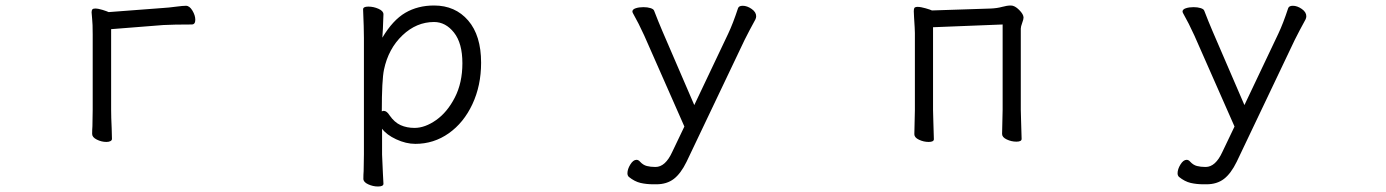

<svg xmlns="http://www.w3.org/2000/svg" viewBox="-20 -506 5040 698"><path d="M315 -437 313 -461Q313 -468 315.5 -471.5Q318 -475 326 -475Q337 -475 353 -470Q369 -465 375 -462L573 -477Q592 -478 622 -482Q645 -485 656 -485Q669 -485 679.5 -467.5Q690 -450 690 -434Q690 -417 677 -417Q611 -417 574 -415L384 -400V-107Q384 -81 386 -39L387 -1Q387 4 381.5 7Q376 10 367 10Q349 10 332 1.5Q315 -7 315 -19Q315 -35 316 -47L317 -108V-380Q317 -421 315 -437Z M1300 -472Q1300 -482 1319 -482Q1338 -482 1356 -474Q1374 -466 1374 -454L1372 -402L1370 -369Q1408 -433 1453.5 -459.5Q1499 -486 1558 -486Q1635 -486 1682 -431.5Q1729 -377 1729 -278Q1729 -195 1697.5 -127.5Q1666 -60 1611.5 -21.5Q1557 17 1490 17Q1456 17 1420.5 0.5Q1385 -16 1369 -38V56Q1369 61 1372 124Q1374 154 1374 162Q1374 172 1354 172Q1336 172 1318.5 164Q1301 156 1301 144Q1301 128 1302 116L1303 55V-368Q1303 -403 1300 -472ZM1375 -103Q1386 -103 1396 -87Q1414 -61 1436.5 -51Q1459 -41 1487 -41Q1525 -41 1565.5 -69.5Q1606 -98 1633.5 -151.5Q1661 -205 1661 -276Q1661 -349 1630.5 -387.5Q1600 -426 1558 -426Q1494 -426 1443 -377.5Q1392 -329 1376 -253Q1368 -215 1368 -101Q1372 -103 1375 -103Z M2266 137Q2261 132 2261 124Q2261 109 2271.5 92Q2282 75 2294 75Q2301 75 2307 82Q2318 94 2331.5 97.5Q2345 101 2363 101Q2399 101 2424 46L2468 -46L2322 -377Q2302 -421 2281 -458Q2279 -462 2279 -464Q2279 -472 2291 -476Q2303 -480 2319 -480Q2334 -480 2345 -476.5Q2356 -473 2358 -467Q2373 -428 2388 -393L2504 -124L2627 -383Q2645 -421 2663 -476Q2666 -485 2680 -485Q2696 -485 2712.5 -473.5Q2729 -462 2729 -447Q2729 -441 2726 -435Q2704 -395 2687 -361L2476 82Q2455 125 2429.5 144.5Q2404 164 2366 164H2356Q2330 164 2308.5 159Q2287 154 2266 137Z M3372 -407V-106L3373 -68L3375 0Q3375 10 3356 10Q3338 10 3321 2Q3304 -6 3304 -18L3306 -106V-386Q3306 -398 3303 -443L3302 -465Q3302 -473 3304 -477Q3307 -481 3316 -481Q3327 -481 3344.5 -476Q3362 -471 3368 -468L3582 -475Q3605 -476 3623 -481Q3641 -486 3655 -486Q3669 -486 3685 -470Q3701 -454 3701 -442Q3701 -436 3696 -422.5Q3691 -409 3691 -402V-107L3692 -69L3694 -1Q3694 9 3675 9Q3657 9 3640 1Q3623 -7 3623 -19L3625 -107V-417Z M4266 137Q4261 132 4261 124Q4261 109 4271.5 92Q4282 75 4294 75Q4301 75 4307 82Q4318 94 4331.5 97.5Q4345 101 4363 101Q4399 101 4424 46L4468 -46L4322 -377Q4302 -421 4281 -458Q4279 -462 4279 -464Q4279 -472 4291 -476Q4303 -480 4319 -480Q4334 -480 4345 -476.5Q4356 -473 4358 -467Q4373 -428 4388 -393L4504 -124L4627 -383Q4645 -421 4663 -476Q4666 -485 4680 -485Q4696 -485 4712.5 -473.5Q4729 -462 4729 -447Q4729 -441 4726 -435Q4704 -395 4687 -361L4476 82Q4455 125 4429.5 144.5Q4404 164 4366 164H4356Q4330 164 4308.5 159Q4287 154 4266 137Z"/></svg>

Font: Fusion Kai T
Style: Regular
Weight: 400
Designer: Fontworks Inc.
Version: Version 24.134;May 13, 2024